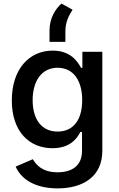

<svg xmlns="http://www.w3.org/2000/svg" viewBox="-20 -835 662 1071"><path d="M301.3 215.8C443.4 215.8 550.8 149.9 550.8 5.9V-545.9H439.5V-456.5H432.1C412.6 -492.2 373.5 -552.7 273.9 -552.7C144 -552.7 45.9 -450.7 45.9 -274.9C45.9 -99.1 145 -8.3 272.5 -8.3C370.6 -8.3 408.7 -61.5 428.2 -98.6H437.5V6.8C437.5 88.9 382.3 126 301.3 126C215.8 126 182.1 84.5 163.1 53.2L67.4 94.2C96.7 162.6 173.3 215.8 301.3 215.8ZM301.3 -101.1C210.4 -101.1 162.1 -171.4 162.1 -276.4C162.1 -378.4 209 -457 301.3 -457C390.6 -457 438.5 -383.8 438.5 -276.4C438.5 -166.5 389.2 -101.1 301.3 -101.1ZM256.3 -666.5V-601.6H344.7V-661.1C344.7 -708.5 362.3 -746.6 384.8 -780.8L322.8 -814.9C289.6 -785.6 256.3 -733.4 256.3 -666.5Z"/></svg>

Font: Raveo Medium
Style: Regular
Weight: 500
Designer: Jakub Foglar, Rasmus Andersson (Inter)
Foundry: Jakubfoglar.com
Version: Version 1.100;Glyphs 3.2.3 (3260)